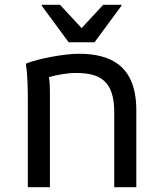

<svg xmlns="http://www.w3.org/2000/svg" viewBox="-20 -780 680 800"><path d="M374 -604 486 -756V-760H410L320 -663L230 -760H154V-756L266 -604ZM308 -556C248 -556 142 -536 90 -516L88 -508C96 -472 96 -384 96 -344V0H188V-396C188 -418 187 -440 184 -459C218 -468 260 -476 296 -476C396 -476 456 -444 456 -312V0H548V-320C548 -508 440 -556 308 -556Z"/></svg>

Font: Kufam Arabic Latin Roman Normal
Style: Regular
Weight: 400
Designer: Wael Morcos & Artur Schmal
Version: Version 1.200;PS 001.200;hotconv 1.0.88;makeotf.lib2.5.64775